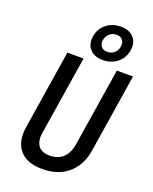

<svg xmlns="http://www.w3.org/2000/svg" viewBox="-180 -1096 960 1204"><g transform="rotate(20 300.0 -494.0)"><path d="M254 10Q149 10 101.5 -47.5Q54 -105 70 -204L153 -730H261L178 -205Q169 -149 191.5 -117Q214 -85 269 -85Q324 -85 357.5 -117Q391 -149 400 -205L483 -730H591L508 -204Q492 -104 425.5 -47Q359 10 254 10ZM376 -762Q320 -762 290.5 -794.5Q261 -827 269 -880Q277 -933 317 -965.5Q357 -998 414 -998Q470 -998 499.5 -965.5Q529 -933 521 -880Q513 -827 473 -794.5Q433 -762 376 -762ZM386 -820Q413 -820 432 -836.5Q451 -853 455 -880Q460 -907 446 -924Q432 -941 405 -941Q378 -941 359 -924Q340 -907 335 -880Q331 -853 345 -836.5Q359 -820 386 -820Z"/></g></svg>

Font: NKDuy Mono SemiBold
Style: Italic
Weight: 600
Italic angle: -9°
Monospace: yes
Designer: NKDuy
Foundry: NKDuy
Version: Version 2.251; ttfautohint (v1.8.4.7-5d5b)